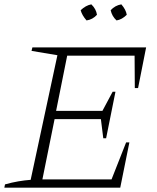

<svg xmlns="http://www.w3.org/2000/svg" viewBox="-23 -863 723 883"><path d="M-3 0 0 -15Q32 -24 61.5 -29Q91 -34 118 -36L241 -609L122 -629L126 -645H649L612 -458H597L596 -607H286L235 -353H448L495 -441H508L465 -227H452L441 -315H228L172 -38H490L557 -208H572L530 0ZM397 -843Q419 -822 423 -795Q403 -773 375 -769Q354 -793 348 -816Q371 -838 397 -843ZM535 -843Q556 -819 560 -795Q538 -773 513 -769Q492 -788 486 -816Q506 -838 535 -843Z"/></svg>

Font: Piazzolla SC ExtraLight
Style: Italic
Weight: 200
Italic angle: -11.3°
Designer: Juan Pablo del Peral
Foundry: Huerta Tipografica
Version: Version 1.330